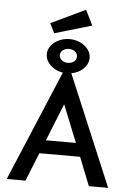

<svg xmlns="http://www.w3.org/2000/svg" viewBox="-63 -1025 726 1071"><g transform="rotate(5 300.0 -489.5)"><path d="M476 0 413 -159H185L121 0H16L281 -630H319L584 0ZM299 -443 215 -234H383ZM298 -617Q265 -617 238 -630Q211 -643 194.5 -665Q178 -687 178 -713Q178 -739 194.5 -760.5Q211 -782 238.5 -795Q266 -808 298 -808Q330 -808 357.5 -795Q385 -782 401.5 -760.5Q418 -739 418 -713Q418 -687 402 -665Q386 -643 358.5 -630Q331 -617 298 -617ZM299 -675Q319 -675 333 -686Q347 -697 347 -714Q347 -731 333 -742Q319 -753 299 -753Q279 -753 265 -742Q251 -731 251 -714Q251 -697 265 -686Q279 -675 299 -675ZM209 -833 182 -887 375 -979 417 -894Z"/></g></svg>

Font: Inconsolata Expanded SemiBold
Style: Regular
Weight: 600
Width: 7
Monospace: yes
Designer: Raph Levien, Cyreal, Brenton Simpson
Foundry: Raph Levien, Cyreal, Google
Version: Version 3.001; ttfautohint (v1.8.2.53-6de2)